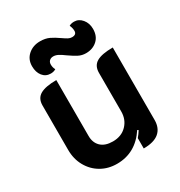

<svg xmlns="http://www.w3.org/2000/svg" viewBox="-172 -838 904 966"><g transform="rotate(-30 280.5 -355.0)"><path d="M502 -88Q502 -41 472.5 -16Q443 9 383 9V-51Q396 -66 407 -84L401 -88Q337 9 229 9Q178 9 137.5 -14.5Q97 -38 73.5 -80Q50 -122 50 -175V-433Q50 -474 80.5 -491.5Q111 -509 174 -509V-184Q174 -145 198 -122Q222 -99 267 -99Q317 -99 347.5 -130.5Q378 -162 378 -209V-433Q378 -474 408 -491.5Q438 -509 502 -509ZM103 -630Q103 -670 131 -694.5Q159 -719 200 -719Q231 -719 253 -708.5Q275 -698 302 -679Q319 -667 329.5 -661.5Q340 -656 351 -656Q377 -656 377 -678Q377 -690 373.5 -700Q370 -710 369 -712Q381 -719 398 -719Q425 -719 444 -696Q463 -673 463 -640Q463 -598 437 -574.5Q411 -551 372 -551Q348 -551 328 -561.5Q308 -572 281 -591Q261 -606 247 -613Q233 -620 220 -620Q206 -620 197.5 -612Q189 -604 189 -590Q189 -573 197 -559Q184 -551 167 -551Q138 -551 120.5 -573Q103 -595 103 -630Z"/></g></svg>

Font: K2D
Style: Bold
Weight: 700
Designer: Katatrad Aksorn Co.,Ltd.
Foundry: Cadson Demak Co.,Ltd.
Version: Version 1.000; ttfautohint (v1.6)